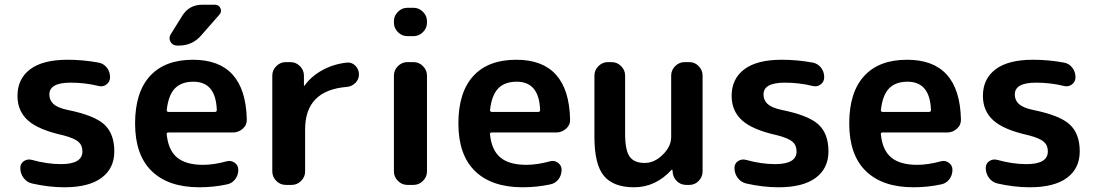

<svg xmlns="http://www.w3.org/2000/svg" viewBox="-20 -783 4646 813"><path d="M248 -210Q143 -233 98.5 -273Q54 -313 54 -377Q54 -449 107.5 -489.5Q161 -530 266 -530Q332 -530 397 -518Q419 -514 432.5 -496.5Q446 -479 446 -456Q446 -437 431 -425.5Q416 -414 397 -419Q341 -433 279 -433Q189 -433 189 -383Q189 -359 206 -343Q223 -327 264 -318Q379 -295 421.5 -256Q464 -217 464 -142Q464 -70 410 -30Q356 10 253 10Q186 10 116 -6Q94 -11 80 -29.5Q66 -48 66 -72Q66 -91 81.5 -101Q97 -111 115 -106Q180 -88 238 -88Q329 -88 329 -142Q329 -168 311.5 -183Q294 -198 248 -210Z M799 -437Q748 -437 720.5 -408.5Q693 -380 686 -317Q686 -309 694 -309H890Q898 -309 898 -317Q894 -437 799 -437ZM824 10Q693 10 622.5 -58.5Q552 -127 552 -260Q552 -392 615 -461Q678 -530 797 -530Q1019 -530 1025 -278Q1026 -254 1008 -238Q990 -222 966 -222H693Q684 -222 686 -213Q693 -146 730.5 -115.5Q768 -85 840 -85Q885 -85 940 -100Q958 -105 973.5 -94Q989 -83 989 -64Q989 -41 975.5 -23.5Q962 -6 940 -2Q884 10 824 10ZM837 -763H890Q907 -763 913.5 -748Q920 -733 909 -721L831 -632Q794 -590 737 -590H730Q711 -590 702 -606Q693 -622 703 -638L751 -715Q780 -763 837 -763Z M1190 0Q1167 0 1150 -17Q1133 -34 1133 -57V-463Q1133 -486 1150 -503Q1167 -520 1190 -520H1210Q1233 -520 1250 -503Q1267 -486 1267 -463V-421Q1267 -420 1268 -420Q1270 -420 1270 -421Q1299 -461 1346 -486.5Q1393 -512 1449 -518Q1470 -520 1485 -504.5Q1500 -489 1500 -468Q1500 -447 1485 -432Q1470 -417 1449 -415Q1272 -401 1272 -235V-57Q1272 -34 1255 -17Q1238 0 1215 0Z M1705 0Q1682 0 1665 -17Q1648 -34 1648 -57V-463Q1648 -486 1665 -503Q1682 -520 1705 -520H1731Q1754 -520 1771 -503Q1788 -486 1788 -463V-57Q1788 -34 1771 -17Q1754 0 1731 0ZM1705 -630Q1682 -630 1665 -647Q1648 -664 1648 -687V-693Q1648 -716 1665 -733Q1682 -750 1705 -750H1731Q1754 -750 1771 -733Q1788 -716 1788 -693V-687Q1788 -664 1771 -647Q1754 -630 1731 -630Z M2168 -437Q2117 -437 2089.5 -408.5Q2062 -380 2055 -317Q2055 -309 2063 -309H2259Q2267 -309 2267 -317Q2263 -437 2168 -437ZM2193 10Q2062 10 1991.5 -58.5Q1921 -127 1921 -260Q1921 -392 1984 -461Q2047 -530 2166 -530Q2388 -530 2394 -278Q2395 -254 2377 -238Q2359 -222 2335 -222H2062Q2053 -222 2055 -213Q2062 -146 2099.5 -115.5Q2137 -85 2209 -85Q2254 -85 2309 -100Q2327 -105 2342.5 -94Q2358 -83 2358 -64Q2358 -41 2344.5 -23.5Q2331 -6 2309 -2Q2253 10 2193 10Z M2665 10Q2577 10 2537 -38.5Q2497 -87 2497 -203V-463Q2497 -486 2514 -503Q2531 -520 2554 -520H2570Q2593 -520 2610 -503Q2627 -486 2627 -463V-217Q2627 -147 2646 -120Q2665 -93 2710 -93Q2751 -93 2786.5 -128Q2822 -163 2822 -203V-463Q2822 -486 2839 -503Q2856 -520 2879 -520H2899Q2922 -520 2938.5 -503Q2955 -486 2955 -463V-57Q2955 -34 2938.5 -17Q2922 0 2899 0H2886Q2862 0 2845.5 -16.5Q2829 -33 2828 -57L2827 -64Q2827 -65 2826 -65Q2825 -65 2824 -64Q2756 10 2665 10Z M3272 -210Q3167 -233 3122.5 -273Q3078 -313 3078 -377Q3078 -449 3131.5 -489.5Q3185 -530 3290 -530Q3356 -530 3421 -518Q3443 -514 3456.5 -496.5Q3470 -479 3470 -456Q3470 -437 3455 -425.5Q3440 -414 3421 -419Q3365 -433 3303 -433Q3213 -433 3213 -383Q3213 -359 3230 -343Q3247 -327 3288 -318Q3403 -295 3445.5 -256Q3488 -217 3488 -142Q3488 -70 3434 -30Q3380 10 3277 10Q3210 10 3140 -6Q3118 -11 3104 -29.5Q3090 -48 3090 -72Q3090 -91 3105.5 -101Q3121 -111 3139 -106Q3204 -88 3262 -88Q3353 -88 3353 -142Q3353 -168 3335.5 -183Q3318 -198 3272 -210Z M3823 -437Q3772 -437 3744.5 -408.5Q3717 -380 3710 -317Q3710 -309 3718 -309H3914Q3922 -309 3922 -317Q3918 -437 3823 -437ZM3848 10Q3717 10 3646.5 -58.5Q3576 -127 3576 -260Q3576 -392 3639 -461Q3702 -530 3821 -530Q4043 -530 4049 -278Q4050 -254 4032 -238Q4014 -222 3990 -222H3717Q3708 -222 3710 -213Q3717 -146 3754.5 -115.5Q3792 -85 3864 -85Q3909 -85 3964 -100Q3982 -105 3997.5 -94Q4013 -83 4013 -64Q4013 -41 3999.5 -23.5Q3986 -6 3964 -2Q3908 10 3848 10Z M4336 -210Q4231 -233 4186.5 -273Q4142 -313 4142 -377Q4142 -449 4195.5 -489.5Q4249 -530 4354 -530Q4420 -530 4485 -518Q4507 -514 4520.5 -496.5Q4534 -479 4534 -456Q4534 -437 4519 -425.5Q4504 -414 4485 -419Q4429 -433 4367 -433Q4277 -433 4277 -383Q4277 -359 4294 -343Q4311 -327 4352 -318Q4467 -295 4509.5 -256Q4552 -217 4552 -142Q4552 -70 4498 -30Q4444 10 4341 10Q4274 10 4204 -6Q4182 -11 4168 -29.5Q4154 -48 4154 -72Q4154 -91 4169.5 -101Q4185 -111 4203 -106Q4268 -88 4326 -88Q4417 -88 4417 -142Q4417 -168 4399.5 -183Q4382 -198 4336 -210Z"/></svg>

Font: Rounded Mplus 1c Bold
Style: Bold
Weight: 700
Version: Version 1.059.20150529